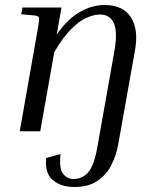

<svg xmlns="http://www.w3.org/2000/svg" viewBox="-20 -525 636 768"><path d="M453 52Q445 97 425 136Q405 175 369 199Q333 223 277 223Q224 223 191 195Q158 167 165 107L222 91Q216 150 232.5 170.5Q249 191 274 191Q310 191 333.5 163.5Q357 136 370 60L438 -323Q451 -399 435 -433Q419 -467 380 -467Q356 -467 326.5 -454Q297 -441 264.5 -408.5Q232 -376 197 -316L141 0H59L132 -414Q138 -448 136 -454.5Q134 -461 119 -463L65 -468L70 -495H226L207 -387Q251 -450 300 -477.5Q349 -505 398 -505Q472 -505 503.5 -456Q535 -407 520 -324Z"/></svg>

Font: Inria Serif
Style: Italic
Weight: 400
Italic angle: -10°
Designer: Black Foundry Team
Foundry: Black Foundry
Version: Version 1.000; ttfautohint (v1.8.3)